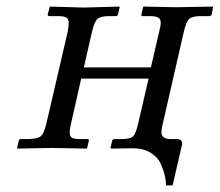

<svg xmlns="http://www.w3.org/2000/svg" viewBox="-20 -451 668 584"><path d="M475 -74Q471 -59 471 -48Q471 -28 500 -28H517Q534 -28 534 -14Q534 -10 533 -8L505 113H485Q485 99 481.5 83.5Q478 68 469 47.5Q460 27 438 13.5Q416 0 384 0L318 1L316 -1L321 -22Q322 -28 328 -28H349Q376 -28 384.5 -36Q393 -44 400 -74L432 -212H227L196 -75Q192 -60 192 -48Q192 -36 199 -32Q206 -28 225 -28H246Q252 -28 250 -22L245 -1L244 1L137 -1L33 1L32 -1L37 -23Q39 -28 43 -28H69Q96 -29 105 -37.5Q114 -46 121 -75L186 -355Q189 -372 189 -381Q189 -393 182 -397.5Q175 -402 156 -402H130Q125 -402 125 -407L131 -429L132 -431L235 -428L343 -431L344 -429L339 -408Q338 -402 332 -402H312Q286 -402 276.5 -393.5Q267 -385 260 -355L235 -246H439L464 -354Q469 -374 469 -381Q469 -393 461.5 -397.5Q454 -402 435 -402H414Q409 -402 410 -407L415 -429L417 -431L514 -429L627 -431L628 -429L624 -407Q622 -402 616 -402H591Q565 -402 555.5 -393.5Q546 -385 539 -354Z"/></svg>

Font: Linux Libertine O
Style: Italic
Weight: 400
Italic angle: -12°
Designer: Philipp H. Poll
Foundry: Philipp H. Poll
Version: Version 5.1.6